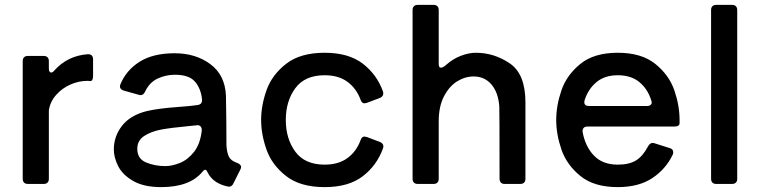

<svg xmlns="http://www.w3.org/2000/svg" viewBox="-20 -753 3125 786"><path d="M180 -503V-473Q180 -465 182.5 -460.5Q185 -456 189 -456Q196 -456 203 -465Q257 -525 339 -531H341Q351 -531 356 -525.5Q361 -520 361 -511V-442Q361 -421 349 -421Q345 -422 337 -422Q303 -422 268.5 -407Q234 -392 209.5 -364Q185 -336 180 -301V-21Q180 -11 174.5 -5.5Q169 0 159 0H94Q84 0 78.5 -5.5Q73 -11 73 -21V-503Q73 -513 78.5 -518.5Q84 -524 94 -524H159Q169 -524 174.5 -518.5Q180 -513 180 -503Z M951 -86Q967 -80 967 -69Q967 -65 964 -59L936 -3Q928 15 910 10Q852 -3 830 -47Q825 -58 820 -58Q815 -58 809 -50Q757 13 640 13Q569 13 525.5 -12Q482 -37 464 -72.5Q446 -108 446 -141Q446 -195 479.5 -238Q513 -281 580 -298Q626 -309 708 -315Q764 -319 789 -323Q809 -326 807 -347Q802 -392 777.5 -419.5Q753 -447 696 -447Q659 -447 625.5 -431.5Q592 -416 574 -378Q565 -359 548 -365L487 -382Q471 -387 471 -399Q471 -402 473 -408Q497 -466 552 -500.5Q607 -535 695 -535Q781 -535 841 -490.5Q901 -446 905 -362Q906 -322 906.5 -255Q907 -188 907 -158Q909 -128 917 -111.5Q925 -95 951 -86ZM806 -219V-221Q806 -231 800 -236.5Q794 -242 784 -240L745 -236Q680 -230 639.5 -222.5Q599 -215 570.5 -196.5Q542 -178 542 -144Q542 -103 578 -88Q614 -73 657 -73Q684 -73 716.5 -86Q749 -99 774.5 -131.5Q800 -164 806 -219Z M1472 -194Q1474 -194 1482 -192L1535 -172Q1554 -164 1548 -146Q1523 -76 1465 -31.5Q1407 13 1309 13Q1209 13 1151 -32.5Q1093 -78 1071 -140.5Q1049 -203 1049 -262Q1049 -321 1071 -383.5Q1093 -446 1151 -491.5Q1209 -537 1309 -537Q1407 -537 1465 -492.5Q1523 -448 1548 -378Q1549 -375 1549 -370Q1549 -358 1535 -352L1482 -332Q1474 -330 1472 -330Q1461 -330 1456 -345Q1439 -391 1402.5 -418Q1366 -445 1309 -445Q1228 -445 1189 -392Q1150 -339 1150 -262Q1150 -185 1189 -132Q1228 -79 1309 -79Q1366 -79 1402.5 -106Q1439 -133 1456 -179Q1461 -194 1472 -194Z M2131 -334V-21Q2131 -11 2125.5 -5.5Q2120 0 2110 0H2046Q2025 0 2025 -23Q2025 -307 2024 -317Q2020 -374 1992 -407Q1964 -440 1919 -440Q1884 -440 1851.5 -420Q1819 -400 1797.5 -358.5Q1776 -317 1776 -257V-21Q1776 -11 1770.5 -5.5Q1765 0 1755 0H1690Q1680 0 1674.5 -5.5Q1669 -11 1669 -21V-712Q1669 -722 1674.5 -727.5Q1680 -733 1690 -733H1755Q1765 -733 1770.5 -727.5Q1776 -722 1776 -712V-490Q1776 -476 1785 -476Q1794 -476 1807 -488Q1834 -512 1866.5 -524.5Q1899 -537 1928 -537Q2003 -537 2067 -493.5Q2131 -450 2131 -334Z M2741 -235H2385Q2374 -235 2369 -229Q2364 -223 2365 -213Q2376 -153 2411.5 -116Q2447 -79 2509 -79Q2556 -79 2584 -96.5Q2612 -114 2633 -154Q2641 -168 2652 -168Q2655 -168 2661 -166L2721 -147Q2736 -143 2736 -130Q2736 -123 2734 -120Q2706 -61 2650.5 -24Q2595 13 2509 13Q2412 13 2356 -32.5Q2300 -78 2278.5 -140.5Q2257 -203 2257 -262Q2257 -321 2278.5 -383.5Q2300 -446 2356 -491.5Q2412 -537 2509 -537Q2606 -537 2662.5 -491.5Q2719 -446 2740.5 -383.5Q2762 -321 2762 -262V-249Q2762 -235 2741 -235ZM2373 -342Q2372 -339 2372 -335Q2372 -319 2391 -319H2628Q2639 -319 2644.5 -324.5Q2650 -330 2647 -339Q2633 -387 2598.5 -416Q2564 -445 2509 -445Q2456 -445 2422 -417Q2388 -389 2373 -342Z M2977 0H2912Q2902 0 2896.5 -5.5Q2891 -11 2891 -21V-712Q2891 -722 2896.5 -727.5Q2902 -733 2912 -733H2977Q2987 -733 2992.5 -727.5Q2998 -722 2998 -712V-21Q2998 -11 2992.5 -5.5Q2987 0 2977 0Z"/></svg>

Font: Shippori Antique B1
Style: Regular
Weight: 400
Designer: FONTDASU
Foundry: FONTDASU / Google Inc. / but / Adobe
Version: Version 2.001